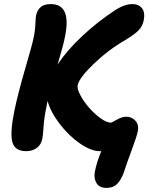

<svg xmlns="http://www.w3.org/2000/svg" viewBox="-20 -753 729 944"><path d="M108.9 -9.8Q53.2 -9.8 40.8 -54.2Q28.3 -98.6 50.8 -209Q68.8 -294.9 104 -415.8Q139.2 -536.6 144 -562Q152.3 -597.7 153.8 -632.3Q155.3 -667 157.2 -676.8Q163.6 -704.6 180.7 -718.8Q197.8 -732.9 230 -732.9Q332 -732.9 299.8 -574.2Q292 -531.7 263.2 -436Q309.6 -505.9 384 -575.4Q458.5 -645 539.1 -698.2Q589.4 -732.9 630.9 -732.9Q662.1 -732.9 678 -712.6Q693.8 -692.4 687 -654.8Q681.6 -625 661.6 -604.2Q641.6 -583.5 596.2 -556.2Q511.7 -507.3 440.2 -438.5Q368.7 -369.6 361.8 -334Q358.4 -315.9 375.5 -284.2Q392.6 -252.4 418.2 -223.1Q443.8 -193.8 474.1 -171.9Q504.4 -149.9 524.9 -149.9Q528.8 -149.9 554.4 -164.6Q580.1 -179.2 601.1 -179.2Q627.4 -179.2 645.8 -159.4Q664.1 -139.6 657.2 -106Q652.8 -83.5 627.2 -14.4Q601.6 54.7 590.8 88.9Q577.6 128.4 557.4 149.7Q537.1 170.9 503.9 170.9Q469.2 170.9 455.1 148.2Q440.9 125.5 445.8 94.2Q454.6 46.4 478 -9.8H470.2Q427.7 -9.8 373 -47.6Q318.4 -85.4 273.7 -143.6Q229 -201.7 213.9 -256.8Q212.9 -251 210.4 -239Q208 -227.1 207 -221.2Q197.3 -175.3 194.3 -131.1Q191.4 -86.9 188 -69.8Q182.1 -41.5 160.9 -25.6Q139.6 -9.8 108.9 -9.8Z"/></svg>

Font: Shantell Sans Bouncy
Style: Bold Italic
Weight: 700
Italic angle: -11.31°
Designer: Stephen Nixon, Anya Danilova, Shantell Martin
Foundry: Arrow Type
Version: Version 1.006;[9816181b4]